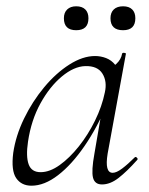

<svg xmlns="http://www.w3.org/2000/svg" viewBox="-20 -577 472 610"><path d="M80 13Q48 13 31.5 -11Q15 -35 22 -91Q30 -146 56.5 -200.5Q83 -255 120.5 -300Q158 -345 200.5 -372Q243 -399 282 -399Q300 -399 317 -392.5Q334 -386 346 -371Q358 -356 360 -332L322 -357Q333 -359 349 -373.5Q365 -388 368 -407Q370 -410 375.5 -409Q381 -408 380 -406L322 -89Q312 -28 338 -28Q350 -28 368 -41.5Q386 -55 408 -77Q411 -80 415 -76Q419 -72 416 -69Q383 -32 356.5 -11.5Q330 9 304 9Q281 9 275.5 -12.5Q270 -34 280 -89L304 -229L320 -246Q289 -172 248.5 -113Q208 -54 164.5 -20.5Q121 13 80 13ZM109 -30Q138 -30 169.5 -52.5Q201 -75 230.5 -112Q260 -149 282 -194Q304 -239 313 -283Q321 -318 305.5 -343Q290 -368 251 -367Q215 -366 176.5 -334Q138 -302 108.5 -248.5Q79 -195 69 -127Q62 -80 71 -55Q80 -30 109 -30ZM371 -481Q331 -481 331 -519Q331 -537 341.5 -547Q352 -557 371 -557Q390 -557 400 -547Q410 -537 410 -519Q410 -481 371 -481ZM222 -481Q183 -481 183 -519Q183 -537 193.5 -547Q204 -557 222 -557Q241 -557 251 -547Q261 -537 261 -519Q261 -481 222 -481Z"/></svg>

Font: Cormorant Infant Light
Style: Italic
Weight: 300
Italic angle: -10°
Designer: Christian Thalmann (Catharsis Fonts)
Foundry: Catharsis Fonts
Version: Version 4.001